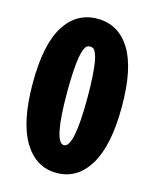

<svg xmlns="http://www.w3.org/2000/svg" viewBox="-114 -818 727 907"><g transform="rotate(15 250.0 -365.0)"><path d="M32.2 -370.1Q32.2 -558.6 89.8 -650.4Q147.5 -742.2 250 -742.2Q352.5 -742.2 410.2 -650.4Q467.8 -558.6 467.8 -370.1Q467.8 -180.7 409.7 -84.5Q351.6 11.7 250 11.7Q148.4 11.7 90.3 -84.5Q32.2 -180.7 32.2 -370.1ZM299.8 -370.1Q299.8 -429.7 296.9 -473.6Q293.9 -517.6 289.6 -542.5Q285.2 -567.4 278.8 -582.5Q272.5 -597.7 265.6 -602.1Q258.8 -606.4 250 -606.4Q241.2 -606.4 234.4 -602.1Q227.5 -597.7 221.2 -582.5Q214.8 -567.4 210.4 -542.5Q206.1 -517.6 203.1 -473.6Q200.2 -429.7 200.2 -370.1Q200.2 -124 250 -124Q299.8 -124 299.8 -370.1Z"/></g></svg>

Font: Gen Shin Gothic Monospace Heavy
Style: Bold
Weight: 800
Designer: [Source Han Sans]
Ryoko NISHIZUKA  (kana & ideographs); Paul D. Hunt (Latin, Greek & Cyrillic); Wenlong ZHANG  (bopomofo
Version: Version 1.002.20150607